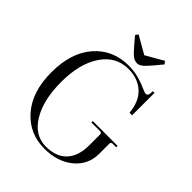

<svg xmlns="http://www.w3.org/2000/svg" viewBox="-227 -925 1060 1060"><g transform="rotate(45 302.5 -395.0)"><path d="M336 -683Q317 -683 301.5 -694Q286 -705 258 -738L217 -786L229 -802L332 -743L435 -802L447 -786L408 -739Q380 -706 365 -694.5Q350 -683 336 -683ZM307 12Q188 12 112 -75.5Q36 -163 36 -314Q36 -467 112.5 -554.5Q189 -642 312 -642Q357 -642 394.5 -631Q432 -620 455.5 -609Q479 -598 488 -598Q504 -598 505 -619L506 -636H519V-461H499Q492 -542 445.5 -585Q399 -628 324 -628Q227 -628 169.5 -542.5Q112 -457 112 -314Q112 -173 164.5 -87.5Q217 -2 304 -2Q384 -2 426.5 -47Q469 -92 469 -177V-262Q469 -274 455 -274H388V-285H582V-274H555Q541 -274 541 -261V-182Q541 -97 475.5 -42.5Q410 12 307 12Z"/></g></svg>

Font: Arapey Regular-Display
Style: Regular
Weight: 400
Designer: Eduardo Rodriguez Tunni
Foundry: Eduardo Rodriguez Tunni
Version: Version 4.000